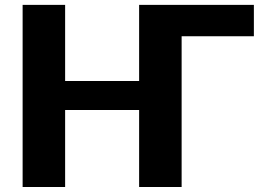

<svg xmlns="http://www.w3.org/2000/svg" viewBox="-20 -748 1050 768"><path d="M995.5 -728.5V-603H706.5V0H536.5V-308H240.5V0H70.5V-728.5H240.5V-424H536.5V-728.5Z"/></svg>

Font: Lato 2
Style: Regular
Weight: 900
Designer: Lukasz Dziedzic with Adam Twardoch and Botio Nikoltchev
Foundry: tyPoland Lukasz Dziedzic
Version: Version 2.015; 2015-08-06; http://www.latofonts.com/